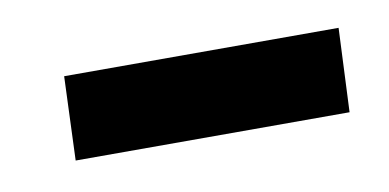

<svg xmlns="http://www.w3.org/2000/svg" viewBox="-28 -811 355 175"><g transform="rotate(-10 150.0 -723.0)"><path d="M32.5 -684.5 35.5 -762H289.5L286 -684.5Z"/></g></svg>

Font: Koeln Type Sans
Style: Italic
Weight: 400
Italic angle: -7.5°
Designer: Eben Sorkin
Foundry: Eben Sorkin
Version: Version 2.001